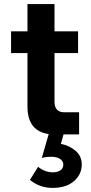

<svg xmlns="http://www.w3.org/2000/svg" viewBox="-20 -656 443 937"><path d="M366 0H247Q114 0 114 -137V-397H34V-503H114V-636H246V-503H361V-397H246V-160Q246 -108 294 -108H366ZM126 222 166 158Q180 170 199 177.5Q218 185 238 185Q261 185 275 175Q289 165 289 148Q289 130 273 119.5Q257 109 230 109Q221 109 209.5 110Q198 111 184 115L220 -10H293L277 46Q321 55 350 81Q379 107 379 146Q379 195 341 228Q303 261 237 261Q203 261 175.5 250.5Q148 240 126 222Z"/></svg>

Font: Wix Madefor Text
Style: Bold
Weight: 700
Designer: Dalton Maag Ltd
Foundry: Dalton Maag Ltd
Version: Version 3.100